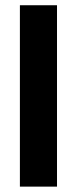

<svg xmlns="http://www.w3.org/2000/svg" viewBox="-20 -694 286 714"><path d="M192 -674.5H54V0H192Z"/></svg>

Font: Anek Odia
Style: Bold
Weight: 700
Designer: Yesha Goshar & Mahesh Sahu (Odia), Yesha Goshar (Latin)
Foundry: Ek Type
Version: Version 1.003